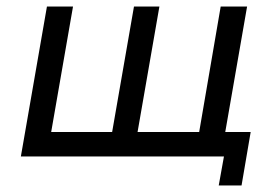

<svg xmlns="http://www.w3.org/2000/svg" viewBox="-20 -480 836 589"><path d="M402 -75H591L657 -460H738L671 -75H749L721 89H651L667 0H44L124 -460H204L137 -75H324L391 -460H469Z"/></svg>

Font: Jost*
Style: Italic
Weight: 400
Italic angle: -10°
Version: Version 3.7